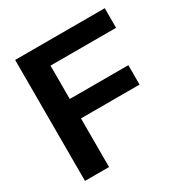

<svg xmlns="http://www.w3.org/2000/svg" viewBox="-167 -865 966 1002"><g transform="rotate(-30 316.0 -364.5)"><path d="M60 0V-729H600V-611H205V0ZM189 -293V-410H558V-293Z"/></g></svg>

Font: Hubot Sans Condensed ExtraLight SemiBold
Style: Regular
Weight: 600
Version: Version 2.000